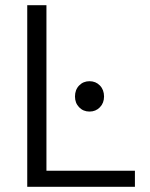

<svg xmlns="http://www.w3.org/2000/svg" viewBox="-20 -720 577 740"><path d="M85 -700H159V-62H500V0H85ZM269 -348Q269 -374 285 -390.5Q301 -407 325 -407Q349 -407 365 -390.5Q381 -374 381 -348Q381 -323 365 -306.5Q349 -290 325 -290Q301 -290 285 -306.5Q269 -323 269 -348Z"/></svg>

Font: Sarabun Light
Style: Regular
Weight: 300
Designer: Suppakit Chalermlarp | Katatrad Co.,Ltd.
Foundry: Cadson Demak Co.,Ltd.
Version: Version 1.000; ttfautohint (v1.6)